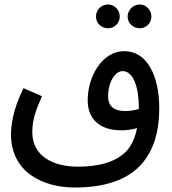

<svg xmlns="http://www.w3.org/2000/svg" viewBox="-20 -648 769 856"><path d="M462 -522C490 -522 514 -545 514 -574C514 -604 490 -628 462 -628C431 -628 408 -604 408 -574C408 -545 431 -522 462 -522ZM603 -522C632 -522 655 -545 655 -574C655 -603 632 -628 603 -628C573 -628 549 -603 549 -574C549 -545 573 -522 603 -522ZM314 188C462 188 584 146 644 37C675 -16 690 -84 690 -167C690 -309 636 -420 534 -420C436 -420 371 -308 371 -201C371 -123 418 -67 521 -67C543 -67 569 -70 591 -77C586 -53 579 -31 570 -13C536 58 453 95 327 95C215 95 124 47 124 -59C124 -110 137 -151 167 -219L85 -255C36 -158 29 -83 29 -49C29 119 170 188 314 188ZM462 -218C462 -281 492 -331 527 -331C574 -331 599 -260 599 -169C599 -167 599 -165 599 -162C579 -156 557 -153 537 -153C492 -153 462 -172 462 -218Z"/></svg>

Font: Noto Sans Arabic Cond Med
Style: Regular
Weight: 500
Width: 3
Designer: Monotype Design Team, Nadine Chahine, Nizar Qandah and Khaled Hosny
Foundry: Monotype Imaging Inc.
Version: Version 2.012